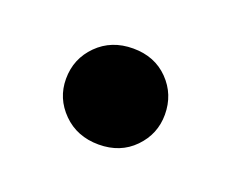

<svg xmlns="http://www.w3.org/2000/svg" viewBox="-42 -186 301 250"><g transform="rotate(20 108.5 -60.5)"><path d="M109 6Q79 6 59.5 -13.5Q40 -33 40 -60Q40 -88 59.5 -107.5Q79 -127 109 -127Q139 -127 158 -107.5Q177 -88 177 -60Q177 -33 158 -13.5Q139 6 109 6Z"/></g></svg>

Font: DeepMind Sans Medium
Style: Regular
Weight: 500
Designer: Jonny Pinhorn / Modifications: Colophon Foundry
Foundry: Colophon Foundry
Version: Version 1.002; ttfautohint (v1.8.2)